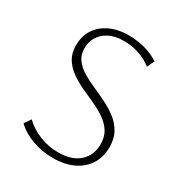

<svg xmlns="http://www.w3.org/2000/svg" viewBox="-161 -777 840 897"><g transform="rotate(30 259.0 -328.0)"><path d="M415 -158Q415 -198 397 -226Q379 -254 349.5 -274Q320 -294 284.5 -310Q249 -326 213.5 -342.5Q178 -359 149 -380Q120 -401 102 -430Q84 -459 84 -501Q84 -551 107.5 -587.5Q131 -624 174.5 -644.5Q218 -665 276 -665Q320 -665 363 -653.5Q406 -642 439 -619L421 -580Q392 -604 352 -617.5Q312 -631 269 -631Q222 -631 190 -614.5Q158 -598 141.5 -571Q125 -544 125 -510Q125 -475 143 -450Q161 -425 190.5 -407Q220 -389 256 -373.5Q292 -358 327 -340.5Q362 -323 391.5 -300.5Q421 -278 439.5 -245.5Q458 -213 458 -167Q458 -113 432.5 -73.5Q407 -34 361.5 -12.5Q316 9 254 9Q194 9 141.5 -10Q89 -29 54 -63L78 -98Q113 -64 161 -45Q209 -26 261 -26Q335 -26 375 -62.5Q415 -99 415 -158Z"/></g></svg>

Font: Ysabeau Office ExtraLight
Style: Regular
Weight: 250
Designer: Christian Thalmann (Catharsis Fonts)
Version: Version 2.001;gftools[0.9.30]; featfreeze: tnum,lnum,ss02